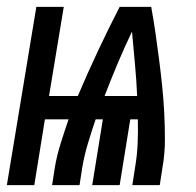

<svg xmlns="http://www.w3.org/2000/svg" viewBox="-51 -540 571 560"><path d="M-31 0 55 -520H135L92 -260H176Q204 -326 234.5 -391Q265 -456 298 -520H390Q397 -482 402.5 -443.5Q408 -405 413 -366.5Q418 -328 422 -289Q426 -250 428 -211Q430 -172 430 -132Q430 -92 423 -52L415 0H335L343 -52Q349 -87 350.5 -122Q352 -157 351 -192H329L298 0H218L249 -192H228Q216 -157 205.5 -122Q195 -87 189 -52L181 0H101L109 -52Q115 -87 126 -122Q137 -157 149 -192H80L49 0ZM254 -260H349Q347 -307 342.5 -354.5Q338 -402 334 -448Q312 -402 292 -354.5Q272 -307 254 -260Z"/></svg>

Font: Iosevka Term Curly Oblique
Style: Bold
Weight: 700
Italic angle: -9°
Designer: Belleve Invis
Foundry: Belleve Invis
Version: Version 32.3.0